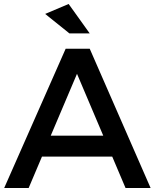

<svg xmlns="http://www.w3.org/2000/svg" viewBox="-20 -945 778 965"><path d="M191 -158 124 0H1L310 -700H431L737 0H611L544 -158ZM367 -574 235 -263H499ZM329 -777 207 -875 325 -925 431 -777Z"/></svg>

Font: Sapa
Style: Regular
Weight: 400
Version: Version 1.20 June 8, 2016